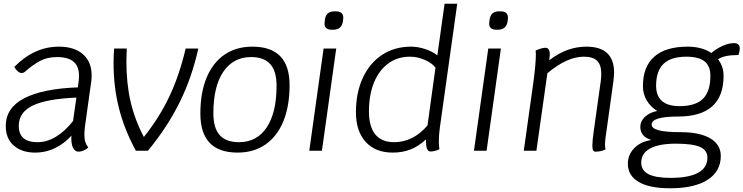

<svg xmlns="http://www.w3.org/2000/svg" viewBox="-20 -811 4000 1033"><path d="M438 -137Q434 -110 434 -87Q434 -63 439 -47.5Q444 -32 455 -17Q444 -7 429.5 -1Q415 5 403 5Q383 5 372.5 -16.5Q362 -38 364 -81Q329 -41 278.5 -15.5Q228 10 169 10Q98 10 54.5 -27.5Q11 -65 11 -133Q11 -231 110.5 -282.5Q210 -334 399 -341L403 -373Q405 -384 405 -404Q405 -454 376 -479Q347 -504 287 -504Q235 -504 196 -483.5Q157 -463 113 -424Q105 -418 97 -418Q87 -418 76 -427Q65 -436 57 -451Q164 -560 297 -560Q380 -560 426.5 -519Q473 -478 473 -406Q473 -384 471 -373ZM373 -160 391 -286Q229 -279 155 -242.5Q81 -206 81 -134Q81 -46 182 -46Q233 -46 282 -76Q331 -106 373 -160Z M1047 -550Q1013 -396 947.5 -262.5Q882 -129 776 0H711Q650 -112 620.5 -227Q591 -342 591 -471Q591 -510 594 -550H662Q660 -502 660 -481Q660 -362 682.5 -264.5Q705 -167 754 -74Q838 -179 891.5 -292.5Q945 -406 979 -550Z M1058 -200Q1058 -312 1091.5 -393Q1125 -474 1188 -517Q1251 -560 1338 -560Q1538 -560 1538 -353Q1538 -240 1504.5 -158.5Q1471 -77 1408 -33.5Q1345 10 1258 10Q1058 10 1058 -200ZM1468 -350Q1468 -428 1434 -466Q1400 -504 1331 -504Q1235 -504 1181.5 -425Q1128 -346 1128 -202Q1128 -122 1162 -84Q1196 -46 1266 -46Q1362 -46 1415 -125.5Q1468 -205 1468 -350Z M1721 -550H1789L1712 0H1644ZM1726 -684Q1726 -692 1727 -696L1728 -705Q1734 -750 1779 -750H1787Q1827 -750 1827 -715L1826 -705L1825 -696Q1818 -651 1773 -651H1765Q1726 -651 1726 -684Z M2347 -128Q2341 -85 2341 -52Q2341 -30 2344 -8Q2319 4 2296 4Q2272 4 2272 -50V-61Q2232 -24 2189 -7Q2146 10 2093 10Q2000 10 1947.5 -47.5Q1895 -105 1895 -207Q1895 -312 1932 -392Q1969 -472 2036 -516Q2103 -560 2192 -560Q2229 -560 2269 -546.5Q2309 -533 2333 -513L2372 -791H2440ZM2280 -136 2323 -447Q2304 -472 2265 -489Q2226 -506 2185 -506Q2119 -506 2069 -469.5Q2019 -433 1992 -366.5Q1965 -300 1965 -212Q1965 -130 1999 -88Q2033 -46 2100 -46Q2203 -46 2280 -136Z M2607 -550H2675L2598 0H2530ZM2612 -684Q2612 -692 2613 -696L2614 -705Q2620 -750 2665 -750H2673Q2713 -750 2713 -715L2712 -705L2711 -696Q2704 -651 2659 -651H2651Q2612 -651 2612 -684Z M3284 -420Q3284 -406 3280 -372L3246 -128Q3235 -58 3235 -33Q3235 -19 3238 -7Q3213 5 3184 5Q3175 5 3171 -2Q3167 -9 3167 -27Q3167 -54 3174 -102L3212 -373Q3215 -396 3215 -413Q3215 -462 3192.5 -484Q3170 -506 3121 -506Q3031 -506 2925 -417L2866 0H2798L2849 -363Q2863 -466 2863 -518Q2863 -534 2862 -539Q2895 -554 2915 -554Q2938 -554 2938 -517Q2938 -512 2936 -496L2935 -487Q2985 -525 3034 -542.5Q3083 -560 3135 -560Q3284 -560 3284 -420Z M3953 -515Q3875 -515 3843 -492Q3873 -454 3873 -403Q3873 -184 3628 -184Q3486 -184 3486 -141Q3486 -120 3524 -110Q3562 -100 3641 -100Q3745 -100 3801.5 -66.5Q3858 -33 3858 28Q3858 111 3787 156.5Q3716 202 3585 202Q3475 202 3416.5 168Q3358 134 3358 70Q3358 22 3391.5 -13Q3425 -48 3480 -57V-60Q3454 -67 3439.5 -85Q3425 -103 3425 -128Q3425 -159 3450 -182.5Q3475 -206 3516 -214Q3480 -236 3459.5 -271Q3439 -306 3439 -347Q3439 -452 3500 -506Q3561 -560 3680 -560Q3756 -560 3807 -526Q3836 -550 3868.5 -564.5Q3901 -579 3929 -579Q3960 -579 3960 -550Q3960 -535 3953 -515ZM3802 -403Q3802 -456 3770.5 -481Q3739 -506 3673 -506Q3590 -506 3550 -467.5Q3510 -429 3510 -350Q3510 -240 3636 -240Q3722 -240 3762 -279.5Q3802 -319 3802 -403ZM3430 64Q3430 106 3469 126Q3508 146 3588 146Q3686 146 3736 118.5Q3786 91 3786 37Q3786 -3 3746 -20.5Q3706 -38 3616 -38Q3525 -38 3477.5 -12Q3430 14 3430 64Z"/></svg>

Font: Krub
Style: Italic
Weight: 400
Italic angle: -8°
Designer: Ekaluck Peanpanawate
Foundry: Cadson Demak Co.,Ltd.
Version: Version 1.000; ttfautohint (v1.6)